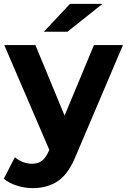

<svg xmlns="http://www.w3.org/2000/svg" viewBox="-30 -771 656 993"><path d="M606 -538 363 33Q326 126 271.5 164Q217 202 140 202Q98 202 57 189Q16 176 -10 153L47 42Q65 58 88.5 67Q112 76 135 76Q167 76 187 60.5Q207 45 223 9L225 4L-8 -538H153L304 -173L456 -538ZM332 -751H500L319 -607H197Z"/></svg>

Font: APTA Sans Regular
Style: Bold Italic
Weight: 700
Version: Version 7.200